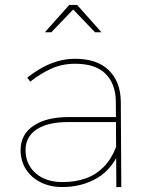

<svg xmlns="http://www.w3.org/2000/svg" viewBox="-20 -754 602 774"><path d="M255 -262Q173 -262 128 -232.5Q83 -203 83 -149Q83 -92 123.5 -56Q164 -20 232 -20Q283 -20 324.5 -34.5Q366 -49 397.5 -80.5Q429 -112 449 -164L467 -156Q435 -74 373 -37Q311 0 231 0Q181 0 143 -19.5Q105 -39 84 -72.5Q63 -106 63 -149Q63 -212 115 -247Q167 -282 255 -282H458V-262ZM447 -345Q446 -416 405.5 -456.5Q365 -497 283 -497Q231 -497 187.5 -477.5Q144 -458 102 -425L90 -441Q119 -464 149.5 -481Q180 -498 213.5 -507.5Q247 -517 283 -517Q372 -517 419 -470.5Q466 -424 467 -345L469 0H449ZM259 -734H291L389 -624H363L269 -722H281L187 -624H161Z"/></svg>

Font: Alexandria Thin
Style: Regular
Weight: 250
Designer: Mohamed Gaber
Foundry: Kief Type Foundry
Version: Version 5.100